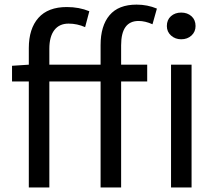

<svg xmlns="http://www.w3.org/2000/svg" viewBox="-20 -829 958 849"><path d="M424.8 -543V-629.9Q424.8 -714.8 464.4 -761.7Q503.9 -808.6 584 -808.6Q631.8 -808.6 673.8 -791L654.3 -721.7Q622.1 -736.3 592.8 -736.3Q515.6 -736.3 515.6 -628.9V-543H630.9V-468.8H515.6V0H424.8V-468.8H198.2V0H107.4V-468.8H33.2V-538.1L107.4 -543V-616.2Q107.4 -702.1 149.9 -750Q192.4 -797.9 275.4 -797.9Q330.1 -797.9 375 -779.3L356.4 -709Q321.3 -724.6 283.2 -724.6Q242.2 -724.6 220.2 -695.8Q198.2 -667 198.2 -613.3V-543ZM736.3 0V-543H827.1V0ZM844.7 -713.9Q844.7 -688.5 826.7 -671.9Q808.6 -655.3 781.2 -655.3Q754.9 -655.3 736.3 -671.9Q717.8 -688.5 717.8 -713.9Q717.8 -741.2 735.8 -757.3Q753.9 -773.4 781.2 -773.4Q808.6 -773.4 826.7 -757.3Q844.7 -741.2 844.7 -713.9Z"/></svg>

Font: Nasu
Style: Regular
Weight: 400
Designer: Ryoko NISHIZUKA (kana &amp; ideographs); Paul D. Hunt (Latin, Greek &amp; Cyrillic); Wenlong ZHANG (bopomofo); Sandoll C
Version: Version 2014.1215